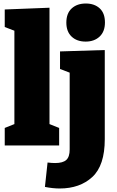

<svg xmlns="http://www.w3.org/2000/svg" viewBox="-20 -829 665 1094"><path d="M262 -785V-122L317 -100V0H7V-100L62 -122V-654L7 -675V-775ZM322 -536 577 -544V-36Q577 114 506 179.5Q435 245 320 245Q281 245 236 236L251 97Q275 100 294 100Q338 100 357.5 82.5Q377 65 377 23V-415L322 -436ZM358 -700Q358 -753 388.5 -781Q419 -809 469 -809Q518 -809 548 -781.5Q578 -754 578 -701Q578 -649 547.5 -620.5Q517 -592 468 -592Q418 -592 388 -620.5Q358 -649 358 -700Z"/></svg>

Font: Bitter Pro Black
Style: Regular
Weight: 900
Designer: Sol Matas, and Bitter project Authors
Foundry: Sol Matas
Version: Version 1.010